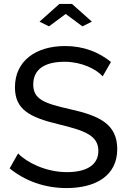

<svg xmlns="http://www.w3.org/2000/svg" viewBox="-20 -949 649 976"><path d="M181 -839 229 -815 314 -878 399 -815 447 -839 346 -929H282ZM502 -561 544 -634C484 -683 406 -715 311 -715C164 -715 56 -641 56 -505C56 -392 131 -353 275 -318C407 -286 480 -262 480 -182C480 -111 421 -74 320 -74C212 -74 115 -124 72 -169L29 -93C109 -28 209 7 318 7C464 7 576 -54 576 -191C576 -319 484 -361 336 -394C208 -423 149 -443 149 -519C149 -591 199 -635 309 -635C394 -635 469 -598 502 -561Z"/></svg>

Font: FIGSv2-sans-serif Medium
Style: Regular
Weight: 500
Designer: Matt McInerney, Pablo Impallari, Rodrigo Fuenzalida,Mirko Velimirovic
Foundry: Matt McInerney, Pablo Impallari, Rodrigo Fuenzalida
Version: Version 4.021;hotconv 1.0.109;makeotfexe 2.5.65596